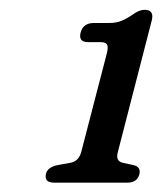

<svg xmlns="http://www.w3.org/2000/svg" viewBox="-20 -736 338 401"><path d="M164 -648Q143 -648 148.5 -668.5Q154 -688 176 -688H207.5Q223.5 -688 234.5 -692.8Q245.5 -697.5 258.5 -706.5Q271 -715.5 282 -715.5Q302.5 -715.5 297 -693.5L226 -418Q221 -399.5 236.5 -396L259.5 -391Q275 -387 271 -371.5Q266 -354.5 246 -354.5H93.5Q71.5 -354.5 76 -373Q79.5 -387.5 102 -391.5L127 -396Q144 -399 149.5 -418L203.5 -626Q206.5 -639 203.2 -643.5Q200 -648 190 -648Z"/></svg>

Font: Fraunces 144pt S100
Style: Italic
Weight: 400
Italic angle: -16°
Version: Version 1.000; ttfautohint (v1.8.3)